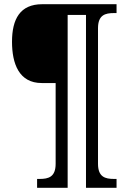

<svg xmlns="http://www.w3.org/2000/svg" viewBox="-20 -780 610 911"><path d="M156 111H301V-709H388V111H533V69H521C479 69 445 60 445 -3V-646C445 -709 479 -718 521 -718H533V-760H180C75 -760 37 -689 37 -582C37 -478 70 -386 178 -386H244V-3C244 60 210 69 168 69H156Z"/></svg>

Font: Noto Serif Bengali SemiCondensed
Style: Regular
Weight: 400
Width: 4
Designer: Juan Bruce, Universal Thirst, Indian Type Foundry and the Monotype Design Team.
Foundry: Monotype Imaging Inc.
Version: Version 2.003